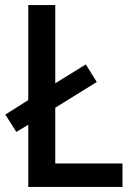

<svg xmlns="http://www.w3.org/2000/svg" viewBox="-20 -734 525 754"><path d="M91 0H461V-92H197V-311L360 -412L317 -481L197 -407V-714H91V-341L1 -284L44 -216L91 -244Z"/></svg>

Font: Noto Sans Lao SemiCondensed Medium
Style: Regular
Weight: 500
Width: 4
Designer: Monotype Design Team
Foundry: Monotype Imaging Inc.
Version: Version 2.003